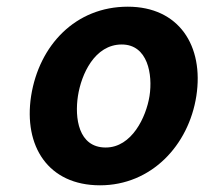

<svg xmlns="http://www.w3.org/2000/svg" viewBox="-20 -547 611 574"><path d="M73 -260C50 -110 124 7 279 7C432 7 544 -112 567 -260C590 -410 515 -527 362 -527C206 -527 97 -412 73 -260ZM213 -260C223 -325 263 -414 344 -414C422 -414 437 -324 427 -260C417 -197 374 -106 296 -106C214 -106 203 -195 213 -260Z"/></svg>

Font: Asimov Print
Style: Regular
Weight: 500
Designer: Google
Version: Version 2.000980: 2014